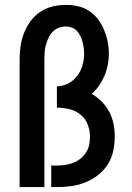

<svg xmlns="http://www.w3.org/2000/svg" viewBox="-20 -763 540 783"><path d="M60 0V-520Q60 -548 64 -575.5Q68 -603 78 -628.5Q88 -654 104.5 -676.5Q121 -699 144 -714.5Q167 -730 194 -736.5Q221 -743 249 -743Q274 -743 298.5 -737.5Q323 -732 344 -718Q365 -704 380 -684Q395 -664 404.5 -641Q414 -618 419 -593Q424 -568 424 -543Q424 -521 419.5 -498Q415 -475 406 -454Q397 -433 384 -414Q371 -395 354 -380Q377 -367 395.5 -348Q414 -329 426 -306Q438 -283 443 -257.5Q448 -232 448 -206Q448 -176 441.5 -146.5Q435 -117 419 -92Q403 -67 379 -48.5Q355 -30 327.5 -19Q300 -8 270.5 -4Q241 0 212 0H189V-88H212Q229 -88 246 -90.5Q263 -93 278.5 -99Q294 -105 307.5 -115.5Q321 -126 330.5 -140.5Q340 -155 343.5 -172Q347 -189 347 -206Q347 -231 337.5 -255.5Q328 -280 308 -296Q288 -312 262.5 -318Q237 -324 212 -324V-411Q236 -411 258 -422.5Q280 -434 294.5 -453Q309 -472 316 -495.5Q323 -519 323 -543Q323 -555 321.5 -567.5Q320 -580 316.5 -592.5Q313 -605 307.5 -616.5Q302 -628 293.5 -637Q285 -646 273 -650.5Q261 -655 248 -655Q233 -655 219 -649.5Q205 -644 194.5 -633Q184 -622 177.5 -608Q171 -594 167 -579.5Q163 -565 162 -550Q161 -535 161 -520V0Z"/></svg>

Font: Iosevka Custom Semibold
Style: Regular
Weight: 600
Designer: Belleve Invis
Foundry: Belleve Invis
Version: Version 27.0.2; ttfautohint (v1.8.4)